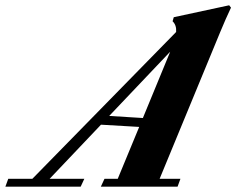

<svg xmlns="http://www.w3.org/2000/svg" viewBox="-87 -696 881 716"><path d="M-66.9 0 -56.2 -29.3H33.7L569.8 -576.7Q571.8 -602.1 556.6 -616.7L561 -631.8L767.6 -676.3L774.4 -667.5Q754.4 -625.5 733.9 -575.7L508.3 -29.3H585.9L575.2 0H289.1L302.7 -29.3H352.1L432.1 -222.7L289.6 -231L98.1 -29.3H227.5L213.9 0ZM547.4 -502.4V-502.9L320.3 -263.7L445.8 -255.9Z"/></svg>

Font: Elstob Grade
Style: Italic
Weight: 400
Italic angle: -20°
Designer: Peter S. Baker
Version: Version 1.015